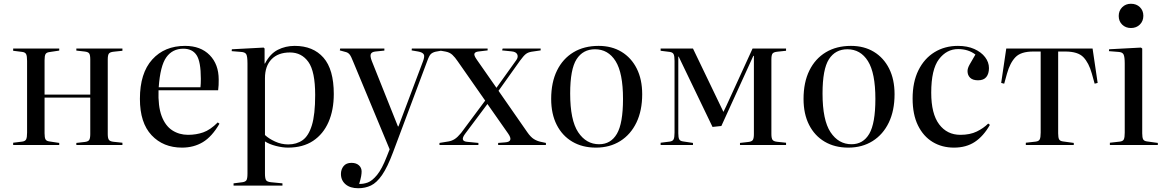

<svg xmlns="http://www.w3.org/2000/svg" viewBox="-20 -771 6206 1021"><path d="M50 0V-12L98 -18Q114 -20 119 -30Q124 -40 124 -66V-447Q124 -473 119 -483Q114 -493 98 -495L50 -501V-513H295V-502L242 -494Q227 -492 222 -483Q217 -474 217 -451V-268H460V-455Q460 -478 454.5 -486.5Q449 -495 430 -497L386 -502V-513H631V-501L584 -496Q565 -494 559 -486Q553 -478 553 -455V-58Q553 -36 559 -27.5Q565 -19 584 -17L631 -12V0H386V-11L430 -16Q449 -18 454.5 -27Q460 -36 460 -58V-252H217V-62Q217 -39 222 -30Q227 -21 242 -19L295 -11V0Z M948 14Q848 14 786 -52Q724 -118 724 -245Q724 -382 789.5 -454.5Q855 -527 964 -527Q1047 -527 1095 -478Q1143 -429 1143 -348Q1143 -332 1142.5 -318.5Q1142 -305 1140 -291H823Q820 -206 839.5 -154Q859 -102 896 -78Q933 -54 980 -54Q1023 -54 1060.5 -67Q1098 -80 1138 -120L1147 -113Q1107 -44 1058.5 -15Q1010 14 948 14ZM824 -307H1046Q1047 -316 1047.5 -327.5Q1048 -339 1048 -352Q1048 -443 1025.5 -477.5Q1003 -512 955 -512Q897 -512 864.5 -466.5Q832 -421 824 -307Z M1222 216V204L1269 198Q1284 196 1290 188Q1296 180 1296 152V-433Q1296 -471 1289.5 -482.5Q1283 -494 1261 -495L1212 -499L1213 -509L1382 -518L1387 -513V-433H1389Q1416 -485 1457 -506Q1498 -527 1547 -527Q1645 -527 1700 -464.5Q1755 -402 1755 -271Q1755 -186 1727 -122Q1699 -58 1645 -22Q1591 14 1511 14Q1482 14 1447 5Q1412 -4 1389 -19V152Q1389 177 1394.5 186.5Q1400 196 1421 198L1482 204V216ZM1513 -3Q1557 -3 1589 -25.5Q1621 -48 1638.5 -105Q1656 -162 1656 -266Q1656 -391 1620 -441.5Q1584 -492 1522 -492Q1459 -492 1424 -456Q1389 -420 1389 -355V-53Q1409 -34 1442.5 -18.5Q1476 -3 1513 -3Z M1885 230Q1842 230 1817.5 209Q1793 188 1793 154Q1793 130 1807 112.5Q1821 95 1849 95Q1874 95 1888.5 108Q1903 121 1903 141Q1903 151 1900.5 166Q1898 181 1890 207Q1912 208 1935.5 199.5Q1959 191 1985 159.5Q2011 128 2037 61L2052 23L1859 -441Q1847 -472 1839 -481.5Q1831 -491 1820 -494L1787 -503L1789 -513H2024V-502L1976 -497Q1957 -495 1952 -484Q1947 -473 1957 -447L2096 -99H2099L2229 -444Q2240 -472 2233 -482.5Q2226 -493 2204 -497L2169 -503L2170 -513H2329V-502L2296 -496Q2280 -492 2271 -483.5Q2262 -475 2251 -444L2070 39Q2040 119 2011.5 160Q1983 201 1952.5 215.5Q1922 230 1885 230Z M2317 0V-11L2366 -19Q2383 -22 2398 -31.5Q2413 -41 2432 -64L2560 -236L2414 -445Q2400 -466 2385.5 -479.5Q2371 -493 2348 -497L2314 -503L2316 -513H2573V-503L2523 -497Q2507 -495 2503 -486Q2499 -477 2516 -453L2620 -304L2726 -452Q2737 -468 2730.5 -482Q2724 -496 2699 -498L2650 -503L2653 -513H2855V-503L2807 -496Q2788 -493 2776 -483.5Q2764 -474 2745 -448L2631 -288L2784 -68Q2802 -42 2819 -31.5Q2836 -21 2855 -17L2883 -11V0H2629V-11L2666 -14Q2713 -17 2682 -61L2572 -218L2453 -59Q2425 -21 2463 -17L2524 -11V0Z M3149 14Q3077 14 3023.5 -17.5Q2970 -49 2940.5 -107Q2911 -165 2911 -245Q2911 -333 2942 -396Q2973 -459 3029.5 -493Q3086 -527 3163 -527Q3233 -527 3285 -495.5Q3337 -464 3366 -406.5Q3395 -349 3395 -270Q3395 -183 3364.5 -119.5Q3334 -56 3278.5 -21Q3223 14 3149 14ZM3166 -4Q3228 -4 3260.5 -59.5Q3293 -115 3293 -245Q3293 -383 3253.5 -446Q3214 -509 3144 -509Q3080 -509 3046 -456Q3012 -403 3012 -274Q3012 -132 3054.5 -68Q3097 -4 3166 -4Z M3493 0V-12L3541 -18Q3557 -20 3562 -30Q3567 -40 3567 -66V-447Q3567 -473 3562 -483Q3557 -493 3541 -495L3493 -501V-513H3665L3827 -176L3842 -207L3982 -513H4160V-501L4113 -496Q4094 -494 4088 -486Q4082 -478 4082 -455V-58Q4082 -36 4088 -27.5Q4094 -19 4113 -17L4160 -12V0H3915V-11L3959 -16Q3978 -18 3983.5 -27Q3989 -36 3989 -58V-474H3986L3816 -101L3769 -96L3589 -470H3587V-62Q3587 -39 3592 -30Q3597 -21 3612 -19L3665 -11V0Z M4491 14Q4419 14 4365.5 -17.5Q4312 -49 4282.5 -107Q4253 -165 4253 -245Q4253 -333 4284 -396Q4315 -459 4371.5 -493Q4428 -527 4505 -527Q4575 -527 4627 -495.5Q4679 -464 4708 -406.5Q4737 -349 4737 -270Q4737 -183 4706.5 -119.5Q4676 -56 4620.5 -21Q4565 14 4491 14ZM4508 -4Q4570 -4 4602.5 -59.5Q4635 -115 4635 -245Q4635 -383 4595.5 -446Q4556 -509 4486 -509Q4422 -509 4388 -456Q4354 -403 4354 -274Q4354 -132 4396.5 -68Q4439 -4 4508 -4Z M5053 14Q4989 14 4939.5 -16Q4890 -46 4861.5 -104Q4833 -162 4833 -247Q4833 -335 4864 -397.5Q4895 -460 4949.5 -493.5Q5004 -527 5074 -527Q5124 -527 5161 -510.5Q5198 -494 5218.5 -467Q5239 -440 5239 -409Q5239 -379 5225 -361.5Q5211 -344 5181 -344Q5153 -344 5139 -357.5Q5125 -371 5125 -393Q5125 -408 5136 -427.5Q5147 -447 5167 -481Q5129 -510 5075 -510Q5014 -510 4973 -456Q4932 -402 4932 -278Q4932 -166 4974 -110Q5016 -54 5087 -54Q5138 -54 5174 -71.5Q5210 -89 5235 -114L5244 -107Q5210 -47 5164 -16.5Q5118 14 5053 14Z M5435 0V-12L5488 -18Q5504 -20 5509 -30Q5514 -40 5514 -66V-497H5474Q5409 -497 5380 -467Q5351 -437 5335 -380L5320 -326L5304 -330L5331 -513H5790L5817 -330L5801 -326L5786 -380Q5770 -437 5741 -467Q5712 -497 5645 -497H5607V-62Q5607 -39 5612 -30Q5617 -21 5632 -19L5690 -11V0Z M5994 -622Q5966 -622 5947.5 -640Q5929 -658 5929 -686Q5929 -714 5947.5 -732.5Q5966 -751 5994 -751Q6023 -751 6041.5 -733Q6060 -715 6060 -687Q6060 -659 6041.5 -640.5Q6023 -622 5994 -622ZM5882 0V-12L5935 -18Q5952 -20 5956.5 -30.5Q5961 -41 5961 -66V-433Q5961 -468 5955 -481Q5949 -494 5927 -495L5877 -499L5878 -509L6047 -518L6054 -513V-62Q6054 -39 6059 -30Q6064 -21 6079 -19L6137 -11V0Z"/></svg>

Font: Literata 72pt
Style: Regular
Weight: 400
Designer: Latin by Veronika Burian and Jose Scaglione. Greek by Irene Vlachou. Cyrillic by Vera Evstafieva.
Foundry: TypeTogether
Version: Version 3.002